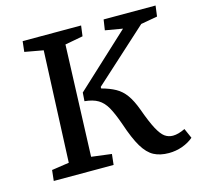

<svg xmlns="http://www.w3.org/2000/svg" viewBox="-104 -812 980 939"><g transform="rotate(-15 386.5 -343.0)"><path d="M639 14Q595 14 563.5 -2.5Q532 -19 506.5 -61.5Q481 -104 455 -182Q435 -239 417 -271Q399 -303 373 -318.5Q347 -334 305 -338L308 -381L579 -632L491 -647L499 -700H762L755 -646L671 -631L400 -385V-377Q441 -366 470 -350Q499 -334 520 -305Q541 -276 559 -227Q583 -160 602 -124.5Q621 -89 639 -76Q657 -63 680 -63Q707 -63 742 -80L764 -30Q741 -10 708 2Q675 14 639 14ZM59 0 65 -54 153 -67 177 -630 83 -647 89 -700H385L378 -647L287 -630L266 -67L368 -54L362 0Z"/></g></svg>

Font: Literata 7pt Medium
Style: Italic
Weight: 500
Italic angle: -2°
Designer: Latin by Veronika Burian and Jose Scaglione. Greek by Irene Vlachou. Cyrillic by Vera Evstafieva
Foundry: TypeTogether
Version: Version 3.002